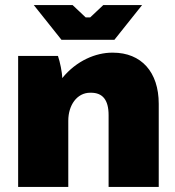

<svg xmlns="http://www.w3.org/2000/svg" viewBox="-20 -742 696 762"><path d="M224 -584H434L544 -722H390L338 -673H320L268 -722H114ZM52 0H251V-263C251 -324 285 -374 338 -374H341C387 -374 411 -346 411 -285V0H610V-330C610 -456 541 -533 428 -533H425C361 -533 284 -502 227 -432C227 -454 218 -497 210 -520H52Z"/></svg>

Font: Fixel Display Black
Style: Regular
Weight: 900
Designer: AlfaBravo + MacPaw
Foundry: Kyrylo Tkachov, Marchela Mozhyna, Serhii Makarenko, Maria Weinstein, Zakhar Kryvoshyya
Version: Version 1.211